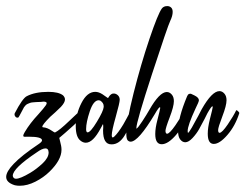

<svg xmlns="http://www.w3.org/2000/svg" viewBox="-44 -551 799 625"><path d="M0 27.3Q2.9 30.8 8.3 30.8Q22 30.8 54.2 11.7Q74.7 -0.5 94.5 -19Q114.3 -37.6 114.3 -54.7Q114.3 -57.1 113.3 -61Q111.3 -67.9 104 -67.9Q93.3 -67.9 75.2 -54.7Q-2.4 -2.9 -2.4 21Q-2.4 23.9 0 27.3ZM2 51.3Q-23.9 42.5 -23.9 24.9Q-23.9 7.8 0.5 -17.6Q26.4 -44.9 82.5 -82.5Q92.8 -89.4 92.8 -94.2Q92.8 -106 49.8 -106H45.9Q36.6 -105.5 34.2 -106Q31.7 -106.4 31.7 -109.6Q31.7 -112.8 36.6 -121.1Q53.2 -149.4 81.1 -179.2Q98.6 -198.7 105 -208Q111.3 -217.3 104.5 -219.2Q97.7 -221.2 88.9 -219.2Q86.9 -219.2 80.3 -219Q73.7 -218.8 71 -218.5Q68.4 -218.3 62.7 -217.8Q57.1 -217.3 54 -216.1Q50.8 -214.8 46.6 -213.1Q42.5 -211.4 39.6 -208.5Q36.6 -205.6 34.2 -202.1Q32.7 -199.7 25.4 -185.5Q18.1 -171.4 16.1 -168.9Q14.2 -167.5 10.7 -168.2Q7.3 -168.9 4.9 -173.1Q2.4 -177.2 3.9 -182.1Q29.3 -231 43 -237.8Q70.3 -252 113.3 -252Q146.5 -252 161.1 -240.7Q167.5 -234.4 167.5 -227.1Q167.5 -217.3 154.3 -203.1Q148.9 -197.3 135.7 -185.3Q122.6 -173.3 119.6 -170.9Q93.8 -145 93.8 -138.7Q93.8 -136.7 95.7 -136.7Q103.5 -136.2 110.8 -133.1Q118.2 -129.9 125 -125.2Q131.8 -120.6 134.8 -119.6Q149.4 -126.5 181.6 -157.5Q213.9 -188.5 218.8 -191.4Q221.2 -193.4 224.1 -193.4Q227.5 -193.4 227.5 -188Q227.5 -176.8 221.2 -169.4Q210 -156.2 196.5 -143.8Q183.1 -131.3 168 -118.4Q152.8 -105.5 148.9 -102.1Q149.4 -99.1 151.6 -91.1Q153.8 -83 155 -76.4Q156.2 -69.8 156.2 -63.5Q156.2 -30.3 117.2 7.8Q97.7 26.9 71.3 40.3Q44.9 53.7 20 53.7Q12.7 53.7 5.4 52.2Z M382.8 -192.9Q382.8 -193.4 384.3 -193.4Q387.7 -193.4 391.8 -190.9Q396 -188.5 396 -185.1Q396 -184.1 395 -182.1Q393.6 -178.7 387.5 -162.6Q381.3 -146.5 375.7 -135.3Q370.1 -124 361.8 -110.1Q353.5 -96.2 342.8 -88.6Q332 -81.1 319.8 -81.1H318.4Q291.5 -81.1 291.5 -126Q291.5 -127.4 291.7 -130.4Q292 -133.3 292 -134.3V-141.1Q292 -146.5 291 -146.5Q290.5 -146.5 289.8 -145Q289.1 -143.6 287.4 -139.9Q285.6 -136.2 283.7 -133.3Q258.8 -86.4 235.4 -86.4Q226.1 -86.4 217.8 -93.3Q202.6 -105 202.6 -140.6Q202.6 -179.7 221.2 -215.8Q239.7 -252 266.1 -252Q277.3 -252 289.6 -244.1Q293 -241.7 296.1 -239.5Q299.3 -237.3 301 -236.1Q302.7 -234.9 304.2 -233.9Q305.7 -232.9 306.4 -232.4Q307.1 -231.9 307.6 -231.9Q308.1 -231.9 308.8 -233.4Q309.6 -234.9 311.8 -238Q314 -241.2 317.9 -244.1Q320.8 -246.6 326.2 -246.6Q333.5 -246.6 339.6 -241Q345.7 -235.4 345.7 -226.1Q345.7 -216.8 332.8 -170.9Q319.8 -125 319.8 -110.8Q319.8 -103.5 323.2 -103.5Q324.2 -103.5 327.6 -106Q340.3 -117.7 357.4 -146Q369.1 -166.5 382.8 -192.9ZM282.2 -223.6Q279.3 -224.6 277.3 -224.6Q260.3 -224.6 248.3 -188.7Q236.3 -152.8 236.3 -130.9Q236.3 -120.1 241.2 -120.1Q250.5 -120.1 271.5 -154.8Q292.5 -189.5 293.5 -202.6V-205.6Q293.5 -216.3 282.2 -223.6Z M555.2 -189.5Q558.6 -193.4 561.5 -193.4Q566.4 -193.4 566.4 -187Q566.4 -184.6 565.9 -183.1Q555.2 -142.1 529.1 -111.8Q502.9 -81.5 482.4 -81.5Q461.4 -81.5 461.4 -114.7Q461.4 -134.3 468.3 -160.2Q477.5 -195.8 477.5 -199.2Q477.5 -202.1 476.6 -202.1Q472.7 -202.1 460 -179.7Q406.2 -89.8 381.3 -89.8Q376 -89.8 371.6 -94.2Q367.2 -99.6 367.2 -115.2Q367.2 -154.3 390.9 -248Q414.6 -341.8 442.4 -424.1Q470.2 -506.3 482.9 -523.4Q488.8 -531.2 500.5 -531.2Q507.8 -531.2 512.9 -526.6Q518.1 -522 518.1 -512.2Q518.1 -499.5 510.3 -483.4Q502 -466.3 450.9 -310.1Q399.9 -153.8 399.9 -133.8Q399.9 -133.3 399.9 -132.8L400.4 -132.3Q405.3 -134.8 419.4 -156.5Q433.6 -178.2 441.9 -192.9Q475.1 -251.5 499 -251.5Q508.3 -251.5 515.6 -242.7Q522 -234.9 522 -221.7Q522 -204.6 508.3 -168.9Q494.6 -133.3 494.6 -124.5Q494.6 -119.1 497.6 -116.2Q498 -115.7 500 -115.7Q507.8 -115.7 526.9 -143.1Q545.9 -170.4 555.2 -189.5Z M725.1 -192.4Q727.5 -192.4 731.4 -188.5Q735.4 -184.6 734.9 -182.6Q721.7 -141.1 696.3 -111.8Q670.9 -82.5 651.9 -82.5Q632.3 -82.5 632.3 -115.7Q632.3 -135.7 639.2 -163.1Q648.4 -198.7 648.4 -202.1Q648.4 -205.1 647.5 -205.1Q644 -205.1 631.3 -182.6Q631.3 -182.1 621.8 -163.6Q612.3 -145 604 -130.4Q595.7 -115.7 582.8 -101.8Q569.8 -87.9 559.1 -87.9Q549.8 -87.9 542.5 -97.2Q535.6 -106 535.6 -125Q535.6 -167.5 564.9 -237.3Q567.4 -243.7 571.3 -245.1Q575.2 -246.6 577.9 -245.6Q580.6 -244.6 588.4 -240.7Q603.5 -233.4 603.5 -224.6Q603.5 -219.7 592.3 -197.3Q566.9 -142.6 566.9 -124.5Q566.9 -121.1 567.9 -118.2Q571.3 -120.1 580.6 -136Q589.8 -151.9 601.1 -173.3Q612.3 -194.8 612.8 -195.8Q646 -254.4 670.4 -254.4Q679.7 -254.4 687 -245.6Q693.4 -237.8 693.4 -224.6Q693.4 -207.5 679.7 -171.9Q666 -136.2 666 -127.4Q666 -121.6 668.5 -119.1Q668.9 -118.7 670.9 -118.7Q678.7 -118.7 697.3 -145.8Q715.8 -172.9 725.1 -192.4Z"/></svg>

Font: Sintesa 2
Style: 2
Weight: 400
Version: Version 001.000